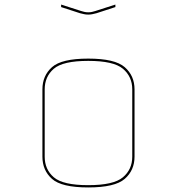

<svg xmlns="http://www.w3.org/2000/svg" viewBox="-20 -899 777 842"><path d="M570 -212Q570 -152 527 -114.5Q484 -77 367 -77Q250 -77 208 -114.5Q166 -152 166 -212V-507Q166 -567 208 -604.5Q250 -642 367 -642Q484 -642 527 -604.5Q570 -567 570 -507ZM176 -212Q176 -156 216 -121.5Q256 -87 367 -87Q478 -87 519 -121.5Q560 -156 560 -212V-507Q560 -563 519 -597.5Q478 -632 367 -632Q256 -632 216 -597.5Q176 -563 176 -507ZM248 -879 335 -851Q342 -849 349.5 -847Q357 -845 367 -845Q377 -845 384.5 -847Q392 -849 399 -851L486 -879V-868L403 -841Q394 -839 386 -837Q378 -835 367 -835Q356 -835 348 -837Q340 -839 331 -841L248 -868Z"/></svg>

Font: Bungee Hairline
Style: Regular
Weight: 400
Designer: David Jonathan Ross
Foundry: David Jonathan Ross
Version: Version 1.001;PS 1.0;hotconv 1.0.72;makeotf.lib2.5.5900